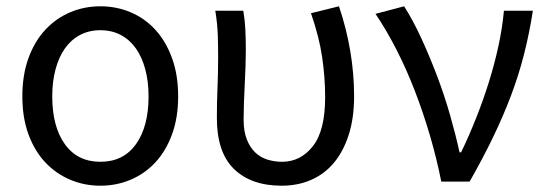

<svg xmlns="http://www.w3.org/2000/svg" viewBox="-20 -577 1734 610"><path d="M299 13Q248 13 203 -6Q158 -25 124 -61Q90 -97 70.5 -150Q51 -203 51 -271Q51 -339 70.5 -392.5Q90 -446 124 -482.5Q158 -519 203 -538Q248 -557 299 -557Q350 -557 395 -538Q440 -519 473.5 -482.5Q507 -446 526.5 -392.5Q546 -339 546 -271Q546 -203 526.5 -150Q507 -97 473.5 -61Q440 -25 395 -6Q350 13 299 13ZM299 -63Q372 -63 412 -119Q452 -175 452 -271Q452 -318 441.5 -357Q431 -396 411.5 -423.5Q392 -451 363.5 -466Q335 -481 299 -481Q263 -481 234.5 -466Q206 -451 186.5 -423.5Q167 -396 156.5 -357Q146 -318 146 -271Q146 -175 186 -119Q226 -63 299 -63Z M875 13Q778 13 723.5 -40Q669 -93 669 -202Q669 -250 671 -298Q673 -346 673 -394Q673 -427 672 -463.5Q671 -500 664 -543H753Q758 -514 759.5 -483Q761 -452 761 -416Q761 -393 760 -365Q759 -337 757.5 -308Q756 -279 755 -250Q754 -221 754 -196Q754 -160 764 -134.5Q774 -109 790.5 -93Q807 -77 829.5 -70Q852 -63 876 -63Q935 -63 974 -112.5Q1013 -162 1013 -268Q1013 -331 1003.5 -395.5Q994 -460 968 -535L1057 -557Q1105 -414 1105 -271Q1105 -202 1088 -149Q1071 -96 1041 -60Q1011 -24 968.5 -5.5Q926 13 875 13Z M1382 0Q1367 -75 1345.5 -148Q1324 -221 1297.5 -289.5Q1271 -358 1239.5 -419.5Q1208 -481 1173 -533L1264 -557Q1292 -513 1318.5 -455.5Q1345 -398 1368.5 -336Q1392 -274 1410 -211Q1428 -148 1440 -93H1445Q1470 -145 1492.5 -201.5Q1515 -258 1533 -315.5Q1551 -373 1563.5 -430.5Q1576 -488 1581 -543H1673Q1662 -472 1645 -405Q1628 -338 1603 -272Q1578 -206 1545.5 -139Q1513 -72 1472 0H1382Z"/></svg>

Font: SpoqaHanSansJP-Regular
Style: Regular
Weight: 400
Designer: [Source Han Sans]
Ryoko NISHIZUKA  (kana & ideographs); Paul D. Hunt (Latin, Greek & Cyrillic); Wenlong ZHANG  (bopomofo
Foundry: Spoqa (http://bi.spoqa.com)
Version: Version 1.002.20150607